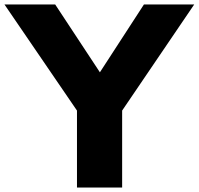

<svg xmlns="http://www.w3.org/2000/svg" viewBox="-55 -843 893 863"><path d="M-35 -823 291 -346V0H494V-346L818 -823H592L394 -518L193 -823Z"/></svg>

Font: Rabbid Highway Sign IV
Style: Blk
Weight: 400
Foundry: Cannot Into Space Fonts
Version: Version 0.277